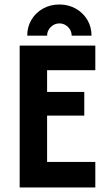

<svg xmlns="http://www.w3.org/2000/svg" viewBox="-20 -826 478 846"><path d="M66.7 0V-625H400V-516.7H187.5V-420.8H351.4V-316.7H187.5V-112.5H400V0ZM100 -668.8Q100 -708.3 118.9 -739.5Q137.8 -770.7 170 -788.5Q202.3 -806.2 241.7 -806.2Q281.1 -806.2 313.5 -788.2Q345.8 -770.1 364.6 -738.9Q383.3 -707.6 383.3 -668.8H295.8Q295.8 -691.1 279.7 -707Q263.6 -722.9 241.8 -722.9Q220.1 -722.9 203.8 -707Q187.5 -691.1 187.5 -668.8Z"/></svg>

Font: Afacad Flux
Style: Regular
Weight: 400
Designer: Kristian Moeller
Foundry: Dicotype
Version: Version 1.100